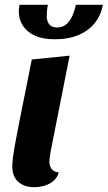

<svg xmlns="http://www.w3.org/2000/svg" viewBox="-20 -757 447 797"><path d="M122 20Q81 20 56 -2Q31 -24 31 -66Q31 -81 34 -105Q37 -129 42 -155.5Q47 -182 51.5 -206Q56 -230 59 -245L112 -510L269 -526L190 -127Q189 -119 187 -106.5Q185 -94 185 -85Q185 -68 194.5 -55.5Q204 -43 224 -41Q218 -20 202.5 -6.5Q187 7 165.5 13.5Q144 20 122 20ZM207 -594Q157 -594 124 -609.5Q91 -625 74.5 -651Q58 -677 58 -710Q58 -722 61 -737H179Q176 -725 175 -712.5Q174 -700 174 -690Q174 -670 184 -656.5Q194 -643 217 -643Q242 -643 257.5 -658Q273 -673 282 -695Q291 -717 295 -737H407Q400 -696 375 -663.5Q350 -631 308 -612.5Q266 -594 207 -594Z"/></svg>

Font: Sansita Swashed Light SemiBold
Style: Regular
Weight: 600
Version: Version 1.003